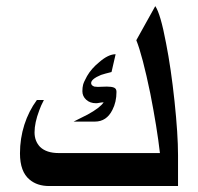

<svg xmlns="http://www.w3.org/2000/svg" viewBox="-20 -623 662 643"><path d="M515.6 -110.4Q505.9 -195.3 483.4 -309.6Q457 -437.5 436.5 -488.3L500 -602.5Q517.6 -577.1 536.1 -478.5Q552.7 -394.5 564.5 -283.7Q576.2 -172.9 576.2 -103.5V0H144.5Q104.5 0 79.1 -21.5Q46.9 -47.9 46.9 -109.4Q46.9 -159.2 61.5 -205.1Q76.2 -251 103.5 -288.1H127Q116.2 -267.6 111.3 -252.9Q95.7 -211.9 95.7 -179.7Q95.7 -150.4 114.3 -130.9Q135.7 -110.4 176.8 -110.4ZM327.1 -280.3Q321.3 -280.3 313.5 -278.8Q305.7 -277.3 301.8 -277.3Q281.2 -277.3 268.6 -289.1Q255.9 -300.8 255.9 -317.4Q255.9 -330.1 258.3 -339.4Q260.7 -348.6 271.5 -368.2Q286.1 -393.6 312.5 -415Q342.8 -441.4 367.2 -441.4L353.5 -381.8Q330.1 -376 318.4 -372.1Q285.2 -358.4 285.2 -344.7Q285.2 -336.9 295.9 -333Q301.8 -332 307.6 -332Q311.5 -332 321.8 -332.5Q332 -333 337.9 -333Q353.5 -333 361.8 -329.6Q370.1 -326.2 370.1 -315.4Q370.1 -281.2 356.4 -254.9Q336.9 -215.8 297.9 -215.8H226.6Q264.6 -234.4 273.4 -239.3Q314.5 -261.7 327.1 -280.3Z"/></svg>

Font: Thabit-Bold
Style: Bold
Weight: 700
Designer: Regenerated by Nadim Shaikli
Foundry: MAK Alagha
Version: 0.01